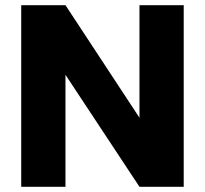

<svg xmlns="http://www.w3.org/2000/svg" viewBox="-20 -722 792 742"><path d="M690 0H519L233 -433V0H62V-702H233L519 -267V-702H690Z"/></svg>

Font: MSTAGE
Style: Bold
Weight: 700
Designer: Ninad Kale (Devanagari), Jonny Pinhorn (Latin)
Foundry: Indian Type Foundry
Version: 4.004